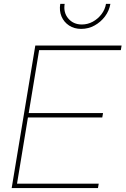

<svg xmlns="http://www.w3.org/2000/svg" viewBox="-20 -960 641 980"><path d="M39.6 0 160.2 -727.5H600.6L596.7 -704.1H179.7L126.5 -382.8H505.9L502 -360.4H122.6L66.9 -22.5H483.9L480 0ZM394.5 -812.5Q358.9 -812.5 332.5 -829.8Q306.2 -847.2 293.9 -876.2Q281.7 -905.3 287.6 -940.4H310.1Q302.7 -896 328.6 -865.5Q354.5 -835 397.9 -835Q427.2 -835 453.4 -849.1Q479.5 -863.3 497.8 -887.2Q516.1 -911.1 521 -940.4H543.5Q537.6 -905.3 515.9 -876.2Q494.1 -847.2 462.4 -829.8Q430.7 -812.5 394.5 -812.5Z"/></svg>

Font: Inter Display Thin
Style: Italic
Weight: 100
Italic angle: -9.39999°
Designer: Rasmus Andersson
Foundry: rsms
Version: Version 4.000;git-a52131595